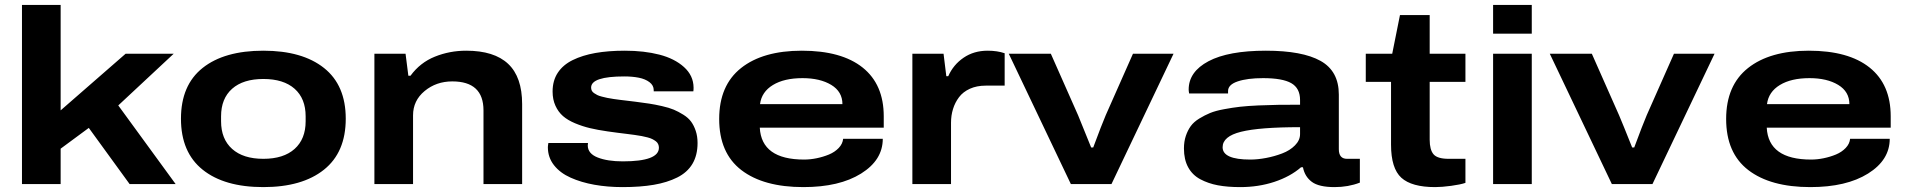

<svg xmlns="http://www.w3.org/2000/svg" viewBox="-20 -744 7708 776"><path d="M68.8 0V-724.1H225.1V-297.9L487.8 -526.9H682.1L458 -317.9L689.9 0H503.9L338.9 -227.1L225.1 -143.1V0Z M1044.4 12.2Q886.7 12.2 799.1 -58.1Q711.4 -128.4 711.4 -264.2Q711.4 -399.9 799.1 -469.5Q886.7 -539.1 1044.4 -539.1Q1201.7 -539.1 1289.6 -469.2Q1377.4 -399.4 1377.4 -264.2Q1377.4 -128.4 1289.3 -58.1Q1201.2 12.2 1044.4 12.2ZM1215.3 -253.9V-273.9Q1215.3 -345.7 1170.7 -385.3Q1126 -424.8 1044.4 -424.8Q962.9 -424.8 918.2 -385.3Q873.5 -345.7 873.5 -273.9V-253.9Q873.5 -182.1 918.2 -142.1Q962.9 -102.1 1044.4 -102.1Q1126 -102.1 1170.7 -142.1Q1215.3 -182.1 1215.3 -253.9Z M1493.2 0V-526.9H1619.1L1630.4 -438H1639.2Q1678.2 -491.2 1737.8 -515.1Q1797.4 -539.1 1864.3 -539.1Q1977.5 -539.1 2033.9 -485.8Q2090.3 -432.6 2090.3 -323.2V0H1934.1V-297.9Q1934.1 -415 1808.1 -415Q1743.2 -415 1696.3 -376.2Q1649.4 -337.4 1649.4 -277.8V0Z M2496.1 12.2Q2435.5 12.2 2382.3 2.7Q2329.1 -6.8 2286.4 -25.9Q2243.7 -44.9 2219 -76.4Q2194.3 -107.9 2194.3 -148.9Q2194.3 -154.3 2196.3 -166H2356.4Q2356.4 -164.6 2356 -160.9Q2355.5 -157.2 2355.5 -155.8Q2356 -123 2395.8 -107.4Q2435.5 -91.8 2497.1 -91.8Q2643.1 -91.8 2643.1 -147Q2643.1 -154.8 2640.1 -161.4Q2637.2 -168 2630.9 -172.9Q2624.5 -177.7 2616.9 -181.6Q2609.4 -185.5 2597.2 -188.7Q2585 -191.9 2573.5 -194.1Q2562 -196.3 2544.7 -198.7Q2527.3 -201.2 2512.5 -202.9Q2497.6 -204.6 2475.6 -207.5Q2453.6 -210.4 2436 -212.9Q2395 -218.8 2364.5 -226.1Q2334 -233.4 2304.2 -245.8Q2274.4 -258.3 2255.4 -274.9Q2236.3 -291.5 2224.9 -316.7Q2213.4 -341.8 2213.4 -374Q2213.4 -418 2234.4 -450Q2255.4 -481.9 2294.7 -501.2Q2334 -520.5 2386.2 -529.8Q2438.5 -539.1 2505.4 -539.1Q2583.5 -539.1 2645 -523.2Q2706.5 -507.3 2744.6 -472.9Q2782.7 -438.5 2783.2 -390.1Q2783.2 -378.9 2782.2 -375H2622.1V-379.9Q2622.1 -398.9 2605 -411.9Q2587.9 -424.8 2562 -429.9Q2536.1 -435.1 2503.4 -435.1Q2369.1 -435.1 2369.1 -390.1Q2369.1 -383.3 2371.8 -377.7Q2374.5 -372.1 2380.9 -367.7Q2387.2 -363.3 2394 -359.9Q2400.9 -356.4 2412.6 -353.5Q2424.3 -350.6 2434.1 -348.4Q2443.8 -346.2 2459.7 -344Q2475.6 -341.8 2486.8 -340.3Q2498 -338.9 2516.8 -336.7Q2535.6 -334.5 2547.4 -333Q2581.5 -328.6 2604 -325.2Q2626.5 -321.8 2655.5 -315.2Q2684.6 -308.6 2703.1 -300.8Q2721.7 -293 2741.7 -280.5Q2761.7 -268.1 2773.2 -252.4Q2784.7 -236.8 2792 -214.8Q2799.3 -192.9 2799.3 -166Q2799.3 -116.7 2778.6 -81.8Q2757.8 -46.9 2717 -26.6Q2676.3 -6.3 2622.3 2.9Q2568.4 12.2 2496.1 12.2Z M3227.1 12.2Q3065.9 12.2 2976.3 -56.6Q2886.7 -125.5 2886.7 -263.2Q2886.7 -398.9 2975.1 -469Q3063.5 -539.1 3220.7 -539.1Q3381.3 -539.1 3466.6 -470.9Q3551.8 -402.8 3551.8 -273.9V-228H3050.8Q3057.6 -99.1 3230 -99.1Q3254.9 -99.1 3281 -104.5Q3307.1 -109.9 3330.6 -119.6Q3354 -129.4 3369.9 -146Q3385.7 -162.6 3387.7 -183.1H3547.9Q3547.9 -97.2 3460.2 -42.5Q3372.6 12.2 3227.1 12.2ZM3051.8 -323.2H3384.8Q3384.8 -373.5 3339.6 -400.9Q3294.4 -428.2 3223.6 -428.2Q3149.4 -428.2 3103.8 -400.4Q3058.1 -372.6 3051.8 -323.2Z M3667.5 0V-526.9H3793.5L3804.7 -436H3812.5Q3833 -482.4 3874.5 -510.7Q3916 -539.1 3971.7 -539.1Q4010.7 -539.1 4040.5 -528.8V-397.9H3963.9Q3927.7 -397.9 3899.9 -385.3Q3872.1 -372.6 3856 -351.1Q3839.8 -329.6 3831.8 -303.5Q3823.7 -277.3 3823.7 -248V0Z M4308.1 0 4057.1 -526.9H4227.1L4337.4 -277.8Q4352.5 -242.2 4390.1 -147.9H4398.4Q4433.1 -241.2 4449.2 -278.8L4559.1 -526.9H4723.1L4472.2 0Z M4992.2 12.2Q4941.4 12.2 4902.3 4.9Q4863.3 -2.4 4831.3 -19.5Q4799.3 -36.6 4782.2 -67.9Q4765.1 -99.1 4765.1 -144Q4765.1 -171.9 4772.7 -194.6Q4780.3 -217.3 4792.7 -234.4Q4805.2 -251.5 4827.1 -264.9Q4849.1 -278.3 4871.1 -287.4Q4893.1 -296.4 4927.5 -302.7Q4961.9 -309.1 4991.7 -312.5Q5021.5 -315.9 5066.4 -317.9Q5111.3 -319.8 5146.5 -320.3Q5181.6 -320.8 5234.4 -320.8V-339.8Q5234.4 -387.7 5198.7 -408Q5163.1 -428.2 5085 -428.2Q5021.5 -428.2 4982.4 -415Q4943.4 -401.9 4943.4 -376V-366.2H4786.1Q4784.2 -376 4784.2 -381.8Q4784.2 -454.1 4864.5 -496.6Q4944.8 -539.1 5096.2 -539.1Q5243.7 -539.1 5317.4 -497.8Q5391.1 -456.5 5391.1 -361.8V-141.1Q5391.1 -102.1 5424.3 -102.1H5476.1V-5.9Q5429.2 12.2 5374 12.2Q5310.5 12.2 5282 -9Q5253.4 -30.3 5246.1 -67.9H5238.3Q5194.8 -30.3 5130.6 -9Q5066.4 12.2 4992.2 12.2ZM5033.2 -99.1Q5063 -99.1 5096.7 -105.5Q5130.4 -111.8 5161.9 -123.8Q5193.4 -135.7 5213.9 -156.5Q5234.4 -177.2 5234.4 -202.1V-230Q5070.3 -230 4995.8 -211.4Q4921.4 -192.9 4921.4 -148.9Q4921.4 -99.1 5033.2 -99.1Z M5780.3 12.2Q5685.5 12.2 5643.8 -25.6Q5602.1 -63.5 5602.1 -159.2V-413.1H5500V-526.9H5606.9L5638.2 -683.1H5758.3V-526.9H5902.8V-413.1H5758.3V-179.2Q5758.3 -138.7 5773.9 -120.4Q5789.6 -102.1 5835 -102.1H5902.8V-4.9Q5882.8 2 5845 7.1Q5807.1 12.2 5780.3 12.2Z M6014.6 -607.9V-724.1H6170.9V-607.9ZM6014.6 0V-526.9H6170.9V0Z M6494.6 0 6243.7 -526.9H6413.6L6523.9 -277.8Q6539.1 -242.2 6576.7 -147.9H6585Q6619.6 -241.2 6635.7 -278.8L6745.6 -526.9H6909.7L6658.7 0Z M7296.9 12.2Q7135.7 12.2 7046.1 -56.6Q6956.5 -125.5 6956.5 -263.2Q6956.5 -398.9 7044.9 -469Q7133.3 -539.1 7290.5 -539.1Q7451.2 -539.1 7536.4 -470.9Q7621.6 -402.8 7621.6 -273.9V-228H7120.6Q7127.4 -99.1 7299.8 -99.1Q7324.7 -99.1 7350.8 -104.5Q7377 -109.9 7400.4 -119.6Q7423.8 -129.4 7439.7 -146Q7455.6 -162.6 7457.5 -183.1H7617.7Q7617.7 -97.2 7530 -42.5Q7442.4 12.2 7296.9 12.2ZM7121.6 -323.2H7454.6Q7454.6 -373.5 7409.4 -400.9Q7364.3 -428.2 7293.5 -428.2Q7219.2 -428.2 7173.6 -400.4Q7127.9 -372.6 7121.6 -323.2Z"/></svg>

Font: Archivo Expanded
Style: Bold
Weight: 700
Width: 7
Designer: Hector Gatti
Foundry: Omnibus-Type
Version: Version 2.001